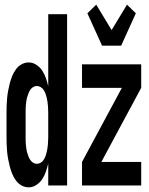

<svg xmlns="http://www.w3.org/2000/svg" viewBox="-20 -796 640 824"><path d="M103 8Q87 8 72.5 0Q58 -8 48 -22Q38 -36 32 -51Q26 -66 22 -81.5Q18 -97 15 -113Q12 -129 10.5 -145Q9 -161 8.5 -177.5Q8 -194 8 -210V-310Q8 -326 8.5 -342.5Q9 -359 10.5 -375Q12 -391 15 -407Q18 -423 22 -438.5Q26 -454 32 -469Q38 -484 48 -498Q58 -512 72.5 -520Q87 -528 103 -528Q121 -528 136.5 -517.5Q152 -507 161.5 -492.5Q171 -478 177 -460.5Q183 -443 187 -426V-735H268V0H187V-94Q183 -77 177 -59.5Q171 -42 161.5 -27.5Q152 -13 136.5 -2.5Q121 8 103 8ZM138 -93Q147 -93 154.5 -97.5Q162 -102 167 -109.5Q172 -117 175 -125Q178 -133 180 -141.5Q182 -150 183.5 -158.5Q185 -167 185.5 -175.5Q186 -184 186.5 -192.5Q187 -201 187 -210V-310Q187 -319 186.5 -327.5Q186 -336 185.5 -344.5Q185 -353 183.5 -361.5Q182 -370 180 -378.5Q178 -387 175 -395Q172 -403 167 -410.5Q162 -418 154 -422.5Q146 -427 138 -427Q130 -427 122.5 -422.5Q115 -418 110 -410.5Q105 -403 102 -395Q99 -387 96.5 -378.5Q94 -370 93 -361.5Q92 -353 91 -344.5Q90 -336 90 -327.5Q90 -319 90 -310V-210Q90 -201 90 -192.5Q90 -184 91 -175.5Q92 -167 93 -158.5Q94 -150 96.5 -141.5Q99 -133 102 -125Q105 -117 110 -109.5Q115 -102 122.5 -97.5Q130 -93 138 -93ZM418 -600 355 -739 393 -776 459 -667 525 -776 563 -739 500 -600ZM586 0H332V-101L503 -419H332V-520H586V-419L415 -101H586Z"/></svg>

Font: Iosevka Extended
Style: Bold
Weight: 700
Width: 7
Monospace: yes
Designer: Belleve Invis
Foundry: Belleve Invis
Version: Version 32.5.0; ttfautohint (v1.8.4)